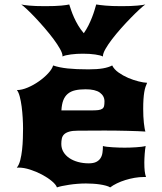

<svg xmlns="http://www.w3.org/2000/svg" viewBox="-20 -813 707 838"><path d="M53.2 -81.1Q63 -92.8 68.4 -113.8Q73.7 -134.8 76.4 -159.4Q79.1 -184.1 79.8 -209Q80.6 -233.9 80.6 -252.9Q80.6 -272.9 79.1 -298.3Q77.6 -323.7 74.5 -347.9Q71.3 -372.1 66.2 -391.6Q61 -411.1 53.7 -419.9Q75.2 -419.9 101.1 -430.9Q127 -441.9 150.1 -458.3Q173.3 -474.6 190.4 -493.2Q207.5 -511.7 211.9 -527.3Q238.8 -518.1 275.4 -514.2Q312 -510.3 366.2 -510.3Q404.3 -510.3 429.2 -514.6Q454.1 -519 469.7 -527.3Q478 -510.3 497.3 -496.6Q516.6 -482.9 539.3 -473.1Q562 -463.4 584.7 -457.8Q607.4 -452.1 622.1 -451.7Q618.2 -443.4 615 -433.6Q611.8 -423.8 609.6 -410.6Q607.4 -397.5 606.2 -379.6Q605 -361.8 605 -337.9Q605 -321.3 605.7 -305.7Q606.4 -290 607.9 -276.9Q609.4 -263.7 611.1 -253.7Q612.8 -243.7 614.7 -238.8Q602.5 -239.7 582 -240.5Q561.5 -241.2 537.1 -241.9Q512.7 -242.7 486.1 -242.9Q459.5 -243.2 435.5 -243.2Q407.2 -243.2 379.2 -242.9Q351.1 -242.7 321.3 -242.7Q296.4 -242.7 281.7 -238.3Q267.1 -233.9 259.5 -226.3Q252 -218.8 249.8 -208Q247.6 -197.3 247.6 -184.6Q247.6 -165.5 256.8 -149.9Q266.1 -134.3 282.2 -123.3Q298.3 -112.3 320.3 -106.2Q342.3 -100.1 367.2 -100.1Q387.7 -100.1 399.9 -106.2Q412.1 -112.3 418.7 -122.6Q425.3 -132.8 427.2 -146.5Q429.2 -160.2 429.2 -175.8Q435.1 -173.8 446.8 -172.4Q458.5 -170.9 472.2 -170.2Q485.8 -169.4 499.8 -168.9Q513.7 -168.5 523.9 -168.5Q534.2 -168.5 547.4 -168.9Q560.5 -169.4 573.5 -170.2Q586.4 -170.9 597.7 -172.4Q608.9 -173.8 615.7 -175.8Q614.7 -170.4 613.5 -161.4Q612.3 -152.3 611.6 -142.1Q610.8 -131.8 610.4 -121.6Q609.9 -111.3 609.9 -104.5Q609.9 -80.6 611.6 -66.2Q613.3 -51.8 617.2 -40.5H608.4Q588.4 -40.5 567.4 -36.9Q546.4 -33.2 526.9 -27.1Q507.3 -21 490.2 -12.7Q473.1 -4.4 460.9 4.9Q454.1 0.5 442.1 -2.7Q430.2 -5.9 415.8 -8.1Q401.4 -10.3 385.5 -11.2Q369.6 -12.2 355 -12.2Q337.4 -12.2 318.4 -10.7Q299.3 -9.3 282 -6.6Q264.6 -3.9 250.5 -1Q236.3 2 228.5 4.9Q224.1 -7.8 205.8 -22.9Q187.5 -38.1 163.1 -51Q138.7 -64 111.3 -72.8Q84 -81.5 61.5 -81.5Q59.1 -81.5 57.1 -81.3Q55.2 -81.1 53.2 -81.1ZM377.9 -331.1Q397.5 -331.1 408.9 -332.5Q420.4 -334 426.5 -338.4Q432.6 -342.8 434.3 -350.3Q436 -357.9 436 -370.6Q436 -394 416 -408.7Q396 -423.3 353.5 -423.3Q327.1 -423.3 308.1 -418.9Q289.1 -414.6 276.1 -403.8Q263.2 -393.1 256.3 -375.5Q249.5 -357.9 248 -331.1ZM252.9 -566.4V-568.4Q252.9 -580.1 241.9 -599.6Q231 -619.1 213.9 -642.1Q196.8 -665 175.8 -689.5Q154.8 -713.9 134.8 -735.1Q114.7 -756.3 98.1 -772Q81.5 -787.6 72.8 -793.5Q82 -791 107.4 -788.6Q132.8 -786.1 176.8 -786.1Q222.7 -786.1 247.6 -788.6Q272.5 -791 282.2 -793.5Q285.6 -783.2 290.5 -768.6Q295.4 -753.9 303 -737.1Q310.5 -720.2 321 -702.4Q331.5 -684.6 345.7 -668Q357.4 -684.6 366.2 -702.4Q375 -720.2 381.6 -737.1Q388.2 -753.9 392.6 -768.6Q397 -783.2 399.9 -793.5Q414.6 -791 440.4 -788.6Q466.3 -786.1 510.3 -786.1Q554.2 -786.1 579.6 -788.6Q605 -791 614.3 -793.5Q605.5 -787.6 588.4 -771.7Q571.3 -755.9 550.8 -734.9Q530.3 -713.9 508.5 -689.5Q486.8 -665 469.2 -642.1Q451.7 -619.1 440.4 -599.4Q429.2 -579.6 429.2 -567.9V-566.4Q418.9 -571.8 395.3 -575.2Q371.6 -578.6 341.8 -578.6Q329.1 -578.6 315.4 -577.9Q301.8 -577.1 289.3 -575.4Q276.9 -573.7 267.3 -571.5Q257.8 -569.3 252.9 -566.4Z"/></svg>

Font: Arbutus
Style: Regular
Weight: 400
Designer: Karolina Lach
Foundry: Sorkin Type Co.
Version: Version 1.003